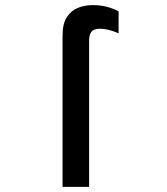

<svg xmlns="http://www.w3.org/2000/svg" viewBox="-20 -732 656 752"><path d="M225 0V-593Q225 -639.5 242.2 -665.5Q259.5 -691.5 286.5 -701.8Q313.5 -712 342.5 -712Q372 -712 397 -705.8Q422 -699.5 444.5 -687.5V-601.5Q421.5 -611.5 404 -615.5Q386.5 -619.5 371.5 -619.5Q347 -619.5 338 -607.5Q329 -595.5 329 -573.5V0Z"/></svg>

Font: Overpass Mono Light SemiBold
Style: Regular
Weight: 600
Monospace: yes
Version: Version 4.000